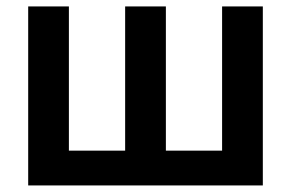

<svg xmlns="http://www.w3.org/2000/svg" viewBox="-20 -565 884 585"><path d="M65.9 -545.4H189.9V-106H361.3V-545.4H485.4V-106H656.7V-545.4H780.8V0H65.9Z"/></svg>

Font: Interop SemBd
Style: Regular
Weight: 600
Designer: Rasmus Andersson, Google, Jang Haemin
Foundry: jhaemin
Version: Version 1.007